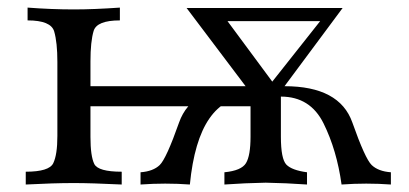

<svg xmlns="http://www.w3.org/2000/svg" viewBox="-20 -493 1094 513"><path d="M305.2 0Q224.6 -3.9 177.7 -3.9Q123 -3.9 48.8 0V-34.2Q111.3 -34.2 122.3 -56.9Q133.3 -79.6 133.3 -129.9V-327.6Q133.3 -379.4 124.8 -408.9Q116.2 -438.5 53.7 -438.5V-472.7Q118.2 -467.8 177.7 -467.8Q230 -467.8 300.3 -472.7V-438.5Q238.8 -438.5 230.2 -410.4Q221.7 -382.3 221.7 -328.6V-127Q221.7 -75.7 231.9 -54.9Q242.2 -34.2 305.2 -34.2ZM1024.4 0Q991.7 -2.4 958.5 -2.4Q925.8 -2.4 892.6 0Q879.9 -91.8 844.5 -163.3Q809.1 -234.9 730.5 -234.9V-127.9Q730.5 -68.4 745.1 -53.2Q759.8 -38.1 800.3 -32.7V0Q745.1 -3.9 689.9 -4.9Q634.8 -3.9 579.6 0V-32.7Q625 -37.1 637.2 -57.1Q649.4 -77.1 649.4 -127.9V-234.9Q510.3 -234.9 487.3 0Q454.6 -2.4 421.4 -2.4Q388.7 -2.4 355.5 0V-32.7Q389.2 -35.2 406.7 -52Q424.3 -68.8 458.5 -165.8Q492.7 -262.7 636.2 -262.7L478.5 -471.7H895.5L740.2 -262.7Q887.2 -262.7 921.4 -165.8Q955.6 -68.8 973.1 -52Q990.7 -35.2 1024.4 -32.7ZM707.5 -274.9 835.4 -436.5H587.9ZM703.6 -209H171.4L188 -262.7H720.2Z"/></svg>

Font: Almanac
Style: Regular
Weight: 400
Designer: Eden's Almanac
Version: Version 3.501;March 28, 2021;FontCreator 13.0.0.2683 64-bit